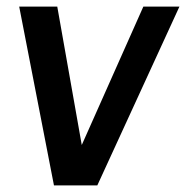

<svg xmlns="http://www.w3.org/2000/svg" viewBox="-20 -560 562 580"><path d="M143 0H274L522 -540H413L227 -122L153 -540H38Z"/></svg>

Font: Ronzino Medium
Style: Italic
Weight: 500
Italic angle: -7.99998°
Designer: Nunzio Mazzaferro
Foundry: Collletttivo
Version: Version 1.000;Glyphs 3.3 (3337)